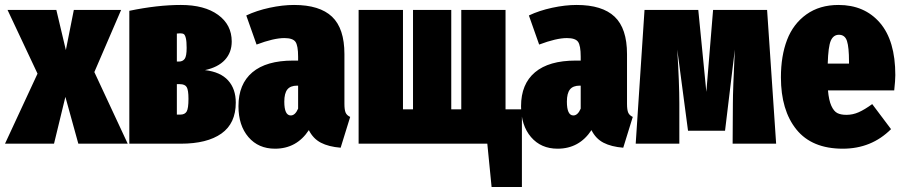

<svg xmlns="http://www.w3.org/2000/svg" viewBox="-40 -574 3605 767"><path d="M336.9 -286.1 470.2 0H272.9L221.2 -187L175.8 0H-20L109.9 -279.8L-9.8 -534.2H185.1L223.1 -374L254.9 -534.2H443.8Z M778.8 -293.9Q840.8 -286.6 871.3 -252.7Q901.9 -218.8 901.9 -164.1Q901.9 -81.1 844.5 -40.5Q787.1 0 682.6 0H476.6V-530.8Q588.9 -554.2 682.6 -554.2Q776.9 -554.2 831.3 -514.6Q885.7 -475.1 885.7 -408.2Q885.7 -364.3 858.4 -334.7Q831.1 -305.2 778.8 -293.9ZM679.7 -440.9Q672.4 -440.9 666.5 -439.9V-328.1H674.8Q689.9 -328.1 697.8 -338.9Q705.6 -349.6 705.6 -382.8Q705.6 -408.7 702.4 -421.6Q699.2 -434.6 694.3 -437.7Q689.5 -440.9 679.7 -440.9ZM680.7 -116.2Q698.2 -116.2 705.6 -128.4Q712.9 -140.6 712.9 -179.2Q712.9 -214.4 705.8 -226.1Q698.7 -237.8 678.7 -237.8H666.5V-116.2Z M1335.9 -159.2Q1335.9 -135.3 1340.6 -124.3Q1345.2 -113.3 1358.9 -106.9L1320.8 16.1Q1272.9 12.2 1241.9 -3.9Q1210.9 -20 1193.8 -54.2Q1145 20 1058.6 20Q992.2 20 952.4 -26.4Q912.6 -72.8 912.6 -149.9Q912.6 -238.3 968.3 -285.2Q1023.9 -332 1130.9 -332H1150.9V-347.2Q1150.9 -392.6 1140.1 -407.2Q1129.4 -421.9 1095.7 -421.9Q1053.7 -421.9 984.9 -396L943.8 -512.2Q984.9 -531.7 1036.9 -543Q1088.9 -554.2 1134.8 -554.2Q1236.8 -554.2 1286.4 -507.3Q1335.9 -460.4 1335.9 -357.9ZM1121.6 -112.8Q1139.2 -112.8 1150.9 -140.1V-231.9H1147Q1120.1 -231.9 1107.9 -216.6Q1095.7 -201.2 1095.7 -168Q1095.7 -112.8 1121.6 -112.8Z M1979.5 -137.2H2044.9V172.9H1923.8L1906.7 0H1392.6V-534.2H1569.8V-137.2H1609.9V-534.2H1762.7V-137.2H1802.7V-534.2H1979.5Z M2464.8 -159.2Q2464.8 -135.3 2469.5 -124.3Q2474.1 -113.3 2487.8 -106.9L2449.7 16.1Q2401.9 12.2 2370.8 -3.9Q2339.8 -20 2322.8 -54.2Q2273.9 20 2187.5 20Q2121.1 20 2081.3 -26.4Q2041.5 -72.8 2041.5 -149.9Q2041.5 -238.3 2097.2 -285.2Q2152.8 -332 2259.8 -332H2279.8V-347.2Q2279.8 -392.6 2269 -407.2Q2258.3 -421.9 2224.6 -421.9Q2182.6 -421.9 2113.8 -396L2072.8 -512.2Q2113.8 -531.7 2165.8 -543Q2217.8 -554.2 2263.7 -554.2Q2365.7 -554.2 2415.3 -507.3Q2464.8 -460.4 2464.8 -357.9ZM2250.5 -112.8Q2268.1 -112.8 2279.8 -140.1V-231.9H2275.9Q2249 -231.9 2236.8 -216.6Q2224.6 -201.2 2224.6 -168Q2224.6 -112.8 2250.5 -112.8Z M3024.4 -534.2 3060.5 0H2886.7L2887.7 -161.1Q2887.7 -213.9 2895.5 -376L2856.4 -51.8H2708.5L2665.5 -376Q2673.8 -239.7 2673.8 -161.1V0H2499.5L2534.7 -534.2H2749.5L2781.7 -207L2808.6 -534.2Z M3536.6 -273.9Q3536.6 -253.4 3532.2 -212.9H3267.6Q3271 -173.3 3281 -151.4Q3291 -129.4 3304.9 -122.3Q3318.8 -115.2 3341.3 -115.2Q3366.7 -115.2 3390.4 -125.7Q3414.1 -136.2 3444.3 -158.2L3519.5 -58.1Q3441.4 20 3326.7 20Q3203.6 20 3141.6 -56.6Q3079.6 -133.3 3079.6 -265.1Q3079.6 -350.6 3104.2 -414.8Q3128.9 -479 3181.6 -516.6Q3234.4 -554.2 3309.6 -554.2Q3413.6 -554.2 3475.1 -482.9Q3536.6 -411.6 3536.6 -273.9ZM3351.6 -319.8V-328.1Q3351.6 -385.3 3343.5 -410.2Q3335.4 -435.1 3311.5 -435.1Q3289.1 -435.1 3278.8 -411.4Q3268.6 -387.7 3266.6 -319.8Z"/></svg>

Font: Fira Sans Compressed Heavy
Style: Regular
Weight: 900
Width: 1
Designer: Carrois Corporate & Edenspiekermann AG
Foundry: Carrois Corporate GbR & Edenspiekermann AG
Version: Version 4.203;PS 004.203;hotconv 1.0.88;makeotf.lib2.5.64775